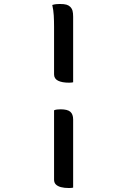

<svg xmlns="http://www.w3.org/2000/svg" viewBox="-20 -784 640 966"><path d="M243 -759Q253 -762 261.5 -763Q270 -764 280 -764Q303 -764 314.5 -760.5Q326 -757 333 -750Q342 -741 345 -729.5Q348 -718 348 -700V-370Q344 -369 338.5 -368.5Q333 -368 327 -368Q292 -368 272 -378Q252 -388 252 -410V-650Q252 -679 250.5 -706Q249 -733 243 -759ZM252 -229Q258 -232 267 -233Q276 -234 285 -234Q320 -234 334 -221.5Q348 -209 348 -183V160Q344 161 338.5 161.5Q333 162 327 162Q303 162 286.5 157.5Q270 153 261 144Q252 135 252 120Z"/></svg>

Font: Recursive Monospace Casual
Style: Regular
Weight: 400
Version: Version 1.047